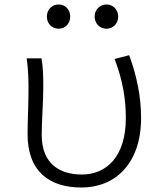

<svg xmlns="http://www.w3.org/2000/svg" viewBox="-20 -822 740 856"><path d="M189 -748C189 -718 210 -694 242 -694C272 -694 293 -718 293 -748C293 -778 272 -802 242 -802C210 -802 189 -778 189 -748ZM402 -748C402 -718 424 -694 455 -694C485 -694 507 -718 507 -748C507 -778 485 -802 455 -802C424 -802 402 -778 402 -748ZM103 -223C103 -56 202 14 343 14C493 14 609 -92 609 -296C609 -391 590 -483 556 -576L491 -559C528 -462 541 -379 541 -295C541 -123 454 -44 345 -44C250 -44 166 -88 166 -221C166 -283 173 -370 173 -434C173 -482 172 -523 165 -562H99C107 -504 107 -460 107 -415C107 -351 103 -286 103 -223Z"/></svg>

Font: Kawkab Mono Light
Style: Regular
Weight: 300
Monospace: yes
Designer: Abdullah Arif
Foundry: Abdullah Arif
Version: Version 1.000;PS 000.500;hotconv 1.0.88;makeotf.lib2.5.64775